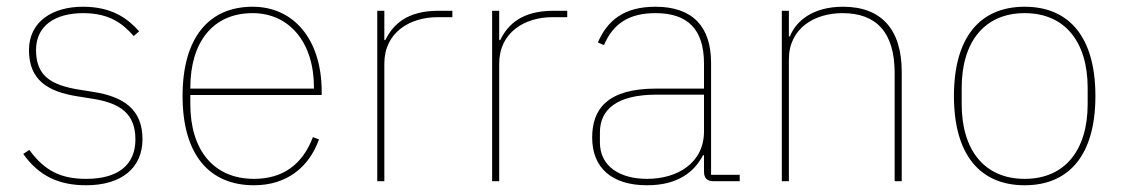

<svg xmlns="http://www.w3.org/2000/svg" viewBox="-20 -538 3332 570"><path d="M236 12C339 12 403 -38 403 -125C403 -214 346 -251 258 -265L214 -272C128 -286 87 -315 87 -390C87 -461 143 -499 227 -499C307 -499 346 -466 377 -431L393 -445C360 -482 314 -518 226 -518C136 -518 66 -474 66 -389C66 -301 121 -266 210 -252L254 -245C338 -232 382 -200 382 -124C382 -49 331 -7 236 -7C162 -7 113 -30 67 -93L49 -81C96 -15 155 12 236 12Z M734 12C831 12 897 -41 927 -124L909 -131C878 -49 819 -7 734 -7C614 -7 545 -93 545 -229V-256H935V-266C935 -421 852 -518 730 -518C600 -518 522 -426 522 -253C522 -78 602 12 734 12ZM730 -499C839 -499 912 -412 912 -279V-275H545V-277C545 -413 612 -499 730 -499Z M1121 0V-349C1121 -442 1197 -487 1279 -487H1323V-506H1282C1189 -506 1147 -466 1124 -419H1121V-506H1100V0Z M1462 0V-349C1462 -442 1538 -487 1620 -487H1664V-506H1623C1530 -506 1488 -466 1465 -419H1462V-506H1441V0Z M2176 0V-19H2091V-352C2091 -459 2036 -518 1926 -518C1832 -518 1783 -477 1755 -412L1773 -404C1801 -470 1850 -499 1926 -499C2020 -499 2070 -453 2070 -349V-275H1928C1783 -275 1738 -214 1738 -130C1738 -39 1797 12 1901 12C1994 12 2042 -29 2067 -77H2070V-29C2070 -9 2079 0 2099 0ZM1901 -7C1819 -7 1761 -45 1761 -115V-145C1761 -212 1810 -257 1929 -257H2070V-148C2070 -54 1991 -7 1901 -7Z M2322 0V-362C2322 -454 2398 -499 2481 -499C2580 -499 2636 -444 2636 -321V0H2657V-325C2657 -451 2596 -518 2483 -518C2392 -518 2343 -475 2325 -430H2322V-506H2301V0Z M3022 12C3154 12 3232 -78 3232 -253C3232 -428 3154 -518 3022 -518C2890 -518 2812 -428 2812 -253C2812 -78 2890 12 3022 12ZM3022 -7C2902 -7 2835 -93 2835 -229V-277C2835 -413 2902 -499 3022 -499C3142 -499 3209 -413 3209 -277V-229C3209 -93 3142 -7 3022 -7Z"/></svg>

Font: IBM Plex Devanagari Thin
Style: Regular
Weight: 100
Designer: Mike Abbink, Paul van der Laan, Pieter van Rosmalen, Erin McLaughlin
Foundry: Bold Monday
Version: Version 1.0